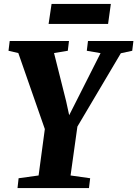

<svg xmlns="http://www.w3.org/2000/svg" viewBox="-20 -950 694 970"><path d="M68.5 0 74 -49.5 175 -63.5 206.5 -298 72.5 -682 23 -693.5 29 -743H328.5L322.5 -693.5L253 -682L314 -439L329.5 -368L365.5 -439L488 -681.5L418.5 -693.5L424.5 -743H654L648 -693.5L590.5 -681L371 -310.5L336.5 -63.5L435.5 -49.5L429.5 0ZM240.5 -930H540L526 -829H225.5Z"/></svg>

Font: Merriweather 24pt SemiCondensed Black
Style: Italic
Weight: 900
Width: 4
Italic angle: -7.8°
Designer: Eben Sorkin
Foundry: Eben Sorkin
Version: Version 2.101